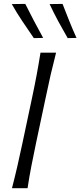

<svg xmlns="http://www.w3.org/2000/svg" viewBox="-20 -990 422 1010"><path d="M43 0Q58.5 -60 71.2 -115.2Q84 -170.5 98 -237L148 -472.5Q162.5 -540.5 173 -596.8Q183.5 -653 193 -713H275Q259.5 -653 246.5 -596.8Q233.5 -540.5 219.5 -472.5L169.5 -237Q155.5 -170.5 144.8 -115.2Q134 -60 125 0ZM158 -789.5Q127.5 -833.5 97.8 -878Q68 -922.5 42 -968.5L113 -969.5Q134.5 -927 158.2 -881.2Q182 -835.5 207 -790.5ZM336 -789.5Q310.5 -833.5 286.2 -878.5Q262 -923.5 241 -968.5L309 -969.5Q325.5 -927 343.8 -881.2Q362 -835.5 382.5 -790.5Z"/></svg>

Font: Commissioner Flair Light
Style: Italic
Weight: 300
Italic angle: -12°
Designer: Kostas Bartsokas
Foundry: Kostas Bartsokas
Version: Version 1.000; ttfautohint (v1.8.3)